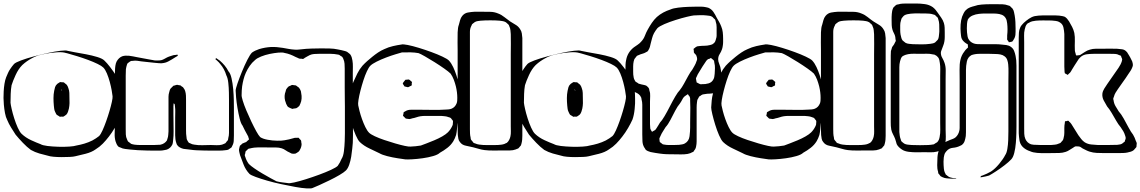

<svg xmlns="http://www.w3.org/2000/svg" viewBox="-30 -827 6503 1095"><path d="M664 -262Q665 -240 661.5 -205Q658 -170 649 -145Q639 -123 624 -97Q609 -71 591 -48Q575 -27 556.5 -8Q538 11 515 25Q493 41 458 50Q423 59 400 64Q389 67 367.5 68Q346 69 321.5 69Q297 69 275.5 67Q254 65 243 61Q221 56 195 48.5Q169 41 146 28Q124 12 100.5 -12.5Q77 -37 59 -59Q46 -79 33 -100Q20 -121 11 -143Q3 -158 -1.5 -182Q-6 -206 -8 -229.5Q-10 -253 -10 -268Q-10 -283 -9 -305Q-8 -327 -4.5 -349Q-1 -371 5 -386Q10 -398 15.5 -410.5Q21 -423 28 -433Q33 -441 38.5 -448Q44 -455 50 -462Q59 -471 90 -482.5Q121 -494 162 -505Q203 -516 244 -525Q285 -534 316 -537.5Q347 -541 356 -537Q367 -534 396.5 -529Q426 -524 460.5 -517.5Q495 -511 524.5 -502Q554 -493 565 -482Q580 -468 598 -444.5Q616 -421 631 -397.5Q646 -374 653 -359Q660 -337 662 -311Q664 -285 664 -262ZM535 -51Q544 -60 554.5 -83Q565 -106 575.5 -135.5Q586 -165 594.5 -194Q603 -223 608 -246Q613 -269 612 -278Q611 -289 607 -311.5Q603 -334 596 -360Q589 -386 579.5 -408.5Q570 -431 559 -442Q550 -451 526.5 -462.5Q503 -474 472 -485.5Q441 -497 410 -506.5Q379 -516 355.5 -522.5Q332 -529 323 -529Q307 -530 290.5 -528.5Q274 -527 257 -525Q235 -522 206 -515.5Q177 -509 152 -495Q137 -487 123.5 -477.5Q110 -468 97 -456Q75 -434 59 -399Q43 -364 36 -341Q32 -319 31 -291.5Q30 -264 30 -241Q31 -230 36.5 -205.5Q42 -181 51 -152.5Q60 -124 71 -99.5Q82 -75 93 -64Q116 -42 147.5 -27.5Q179 -13 201 -5Q212 2 240.5 5.5Q269 9 303 10Q337 11 365.5 9Q394 7 405 3Q428 -1 451.5 -8Q475 -15 497 -26Q519 -38 535 -51ZM360 -324Q365 -311 365.5 -297Q366 -283 366 -269Q367 -254 366.5 -238.5Q366 -223 363 -208Q361 -200 358 -190.5Q355 -181 349 -174Q346 -171 340.5 -167.5Q335 -164 332 -162Q330 -161 326.5 -161.5Q323 -162 320 -162Q319 -162 316 -161.5Q313 -161 311 -161Q310 -162 308 -163.5Q306 -165 304 -166L294 -172Q291 -175 288.5 -180.5Q286 -186 284 -190Q280 -198 279 -207.5Q278 -217 277 -225Q275 -246 275 -267.5Q275 -289 279 -309Q281 -320 284 -330Q287 -340 297 -349Q301 -351 305.5 -354.5Q310 -358 314 -359L322 -358Q325 -358 328.5 -358Q332 -358 334 -357Q336 -356 337.5 -354.5Q339 -353 340 -352Q343 -350 346 -347.5Q349 -345 351 -343Q354 -339 356.5 -333.5Q359 -328 360 -324ZM323 -311Q325 -311 325 -310Q325 -311 322 -313.5Q319 -316 319 -316Q316 -316 319 -313Q321 -313 323 -311Z M1304 -214V-54Q1304 -38 1303 -23Q1302 -8 1294 6Q1293 8 1292 10.5Q1291 13 1289 15Q1288 16 1285 17.5Q1282 19 1280 21L1271 27Q1269 28 1266 28Q1263 28 1261 29Q1249 31 1237 31.5Q1225 32 1213 32Q1202 32 1181 32Q1160 32 1136 31.5Q1112 31 1091 30Q1070 29 1059 27Q1049 25 1038.5 24.5Q1028 24 1017 22Q1007 20 996 14Q985 8 979 -2Q978 -4 977.5 -6Q977 -8 976 -10Q972 -21 970.5 -32.5Q969 -44 969 -56V-157Q969 -172 969.5 -188Q970 -204 968 -219Q967 -222 967 -228Q967 -234 964 -235Q961 -238 960 -237Q960 -237 960 -235Q960 -231 959.5 -228Q959 -225 959 -221V-173Q959 -158 959.5 -131Q960 -104 960 -77Q960 -50 958 -35Q957 -28 956.5 -19.5Q956 -11 953 -3Q943 18 922 26Q919 27 915.5 27.5Q912 28 908 29Q895 32 880.5 32Q866 32 852 32Q837 32 810 31.5Q783 31 756 29.5Q729 28 714 26Q699 24 684 22.5Q669 21 656 14Q649 12 645 9Q639 3 635 -5.5Q631 -14 629 -21Q623 -42 624 -65Q625 -88 625 -109V-357Q625 -374 625 -391.5Q625 -409 626 -426Q626 -438 628 -452Q630 -466 635 -476Q647 -498 667 -506Q676 -509 686 -509.5Q696 -510 706 -509Q717 -508 728.5 -505.5Q740 -503 751 -501L821 -488Q831 -487 841 -484.5Q851 -482 861 -482Q871 -482 880.5 -482.5Q890 -483 899 -487Q904 -489 909 -492Q914 -495 918 -497Q927 -502 936 -505Q945 -508 955 -511Q960 -513 964.5 -513Q969 -513 974 -514Q975 -514 978 -515Q981 -516 982 -515Q983 -515 983.5 -512Q984 -509 984 -509Q983 -508 979.5 -506Q976 -504 974 -503L950 -488Q940 -482 928.5 -476Q917 -470 905 -468Q892 -465 878 -466.5Q864 -468 850 -469Q831 -471 812.5 -473Q794 -475 776 -477Q764 -479 752 -480.5Q740 -482 728 -480Q725 -479 721.5 -479.5Q718 -480 715 -478Q713 -477 710.5 -475.5Q708 -474 706 -472Q704 -471 701.5 -469Q699 -467 697 -465Q696 -464 695.5 -462Q695 -460 694 -458Q692 -451 690.5 -445.5Q689 -440 688 -432Q687 -414 687 -395Q687 -376 687 -358V-91Q687 -76 687.5 -60.5Q688 -45 695 -31Q696 -29 697 -26.5Q698 -24 699 -22Q701 -19 704.5 -17Q708 -15 710 -13Q712 -12 714 -10Q716 -8 717 -7Q721 -5 727 -4Q733 -3 737 -2Q745 -1 753.5 -0.5Q762 0 769 0H825Q836 0 848 0Q860 0 871 -1Q875 -1 878.5 -1Q882 -1 886 -2Q909 -7 922 -26L925 -36Q929 -47 929.5 -57.5Q930 -68 931 -78V-248Q931 -261 931 -275Q931 -289 935 -301Q936 -306 938 -312Q940 -318 943 -322Q947 -327 952 -331Q954 -333 955.5 -334.5Q957 -336 958 -337Q960 -339 963 -339Q966 -339 968 -340Q970 -341 973 -342Q976 -343 978 -343Q982 -344 986 -342Q989 -341 992.5 -341Q996 -341 999 -340Q1001 -339 1002.5 -337.5Q1004 -336 1005 -335Q1008 -333 1011.5 -331Q1015 -329 1016 -326Q1019 -323 1022 -317.5Q1025 -312 1026 -308Q1030 -295 1030.5 -281.5Q1031 -268 1031 -255V-85Q1031 -74 1031.5 -63.5Q1032 -53 1034 -42Q1034 -37 1036 -31Q1038 -27 1041 -21.5Q1044 -16 1047 -13L1054 -10Q1066 -3 1079 -2Q1102 2 1126 1Q1150 0 1172 0Q1187 0 1204 1Q1221 2 1236 -2Q1240 -4 1246 -6Q1252 -8 1255 -10Q1257 -12 1259 -14.5Q1261 -17 1262 -19Q1264 -21 1266 -23Q1268 -25 1269 -27Q1271 -30 1271 -33.5Q1271 -37 1272 -40Q1276 -54 1276 -69Q1276 -84 1276 -98V-256Q1276 -271 1275.5 -299Q1275 -327 1272 -354.5Q1269 -382 1261 -397Q1250 -434 1226 -462Q1222 -467 1217 -472.5Q1212 -478 1207 -482L1198 -490Q1198 -491 1200.5 -493Q1203 -495 1203 -495Q1205 -495 1206 -494Q1207 -493 1208 -492Q1212 -489 1216 -486.5Q1220 -484 1224 -481Q1239 -468 1251.5 -453Q1264 -438 1273 -420Q1284 -409 1290.5 -380.5Q1297 -352 1300 -318Q1303 -284 1303.5 -255Q1304 -226 1304 -214Z M1982 -408 1983 -149Q1983 -134 1983 -107.5Q1983 -81 1983 -54Q1983 -27 1982 -12Q1981 -1 1979 20.5Q1977 42 1973 66.5Q1969 91 1961.5 112.5Q1954 134 1943 145Q1932 156 1905.5 171.5Q1879 187 1848 202Q1817 217 1790.5 229Q1764 241 1753 245Q1746 249 1719 247.5Q1692 246 1653.5 239Q1615 232 1573 223Q1531 214 1493 203Q1455 192 1428 182Q1401 172 1393 165Q1371 142 1359 111Q1347 80 1339 58Q1337 50 1335 41.5Q1333 33 1333 26Q1333 24 1334 21Q1335 18 1335 16Q1336 14 1336.5 10.5Q1337 7 1338 5Q1339 2 1344 0Q1346 -2 1348.5 -5Q1351 -8 1354 -9Q1359 -12 1364.5 -13.5Q1370 -15 1374 -17L1380 -23Q1382 -25 1385.5 -27.5Q1389 -30 1390 -32Q1391 -33 1389.5 -35.5Q1388 -38 1388 -39Q1387 -44 1385.5 -48.5Q1384 -53 1381 -57Q1374 -70 1366.5 -83.5Q1359 -97 1353 -111Q1344 -122 1337 -150Q1330 -178 1324.5 -210.5Q1319 -243 1316.5 -271Q1314 -299 1314 -310Q1314 -321 1324.5 -351.5Q1335 -382 1350 -418.5Q1365 -455 1380.5 -485.5Q1396 -516 1407 -527Q1424 -539 1448 -547Q1481 -557 1516 -559Q1548 -560 1583 -554Q1600 -551 1616.5 -548Q1633 -545 1650 -544Q1660 -543 1670.5 -544Q1681 -545 1691 -546Q1714 -549 1746 -550Q1778 -551 1800 -551Q1823 -551 1849 -550.5Q1875 -550 1897 -545Q1907 -543 1917 -541Q1927 -539 1937 -536Q1940 -535 1943.5 -534Q1947 -533 1950 -531L1959 -524Q1961 -522 1964 -520Q1967 -518 1968 -516Q1973 -509 1976 -499.5Q1979 -490 1980 -482Q1983 -464 1982.5 -445.5Q1982 -427 1982 -408ZM1937 -66V-219Q1937 -230 1936.5 -260.5Q1936 -291 1936 -327Q1936 -363 1936 -393.5Q1936 -424 1936 -435Q1936 -449 1935 -463.5Q1934 -478 1928 -491Q1927 -493 1926 -496Q1925 -499 1923 -500Q1922 -503 1918.5 -505Q1915 -507 1913 -508Q1910 -511 1906 -513Q1904 -515 1901 -515Q1898 -515 1896 -516Q1886 -518 1876 -519Q1866 -520 1856 -520H1787Q1775 -520 1761.5 -519Q1748 -518 1737 -513Q1730 -510 1723 -505.5Q1716 -501 1708 -497Q1704 -493 1699 -491Q1696 -490 1690 -492Q1687 -492 1683.5 -492Q1680 -492 1676 -493Q1672 -495 1666.5 -497.5Q1661 -500 1656 -502Q1641 -510 1625.5 -516Q1610 -522 1593 -525Q1582 -529 1558.5 -527Q1535 -525 1508.5 -519.5Q1482 -514 1458.5 -504.5Q1435 -495 1424 -484Q1407 -470 1394 -451Q1381 -432 1372 -412Q1364 -394 1359 -374.5Q1354 -355 1351 -335Q1348 -311 1348 -286Q1347 -277 1354.5 -252.5Q1362 -228 1375 -197Q1388 -166 1403 -134.5Q1418 -103 1431.5 -78.5Q1445 -54 1454 -45Q1469 -35 1496 -30Q1523 -25 1550 -24.5Q1577 -24 1592 -27Q1618 -31 1644 -39Q1649 -41 1654 -41Q1659 -41 1664 -41Q1666 -41 1669 -41.5Q1672 -42 1673 -41Q1676 -40 1678 -35Q1680 -33 1683 -30.5Q1686 -28 1687 -25Q1688 -24 1688 -21.5Q1688 -19 1688 -17Q1689 -13 1689.5 -9.5Q1690 -6 1690 -3Q1689 13 1680 28Q1679 30 1677.5 32.5Q1676 35 1674 37Q1673 38 1671 39Q1669 40 1667 42Q1665 43 1661.5 45.5Q1658 48 1655 49Q1645 51 1634 49Q1631 48 1627.5 46Q1624 44 1622 43Q1610 38 1599.5 30.5Q1589 23 1577 19Q1561 14 1543 14Q1525 14 1508 14Q1486 14 1464 13.5Q1442 13 1420 15Q1413 16 1407 17Q1401 18 1394 20Q1390 20 1386 22Q1384 23 1382 25.5Q1380 28 1378 30Q1377 31 1374.5 32.5Q1372 34 1371 36Q1369 42 1369 47Q1368 49 1367 52Q1366 55 1366 58Q1366 60 1367 63Q1368 66 1369 68Q1375 89 1389 108Q1400 119 1421 133.5Q1442 148 1466.5 162.5Q1491 177 1513 189Q1535 201 1547 207Q1563 211 1578.5 213Q1594 215 1610 217Q1619 220 1648 213.5Q1677 207 1715 195Q1753 183 1791 169Q1829 155 1858 141.5Q1887 128 1896 119Q1909 101 1918 79Q1928 64 1931.5 35Q1935 6 1936 -22.5Q1937 -51 1937 -66ZM1686 -307Q1688 -299 1688 -294Q1691 -281 1690 -265Q1689 -249 1683 -236L1677 -223Q1668 -214 1660 -210Q1652 -208 1645 -208Q1641 -206 1637 -206Q1636 -206 1634.5 -207Q1633 -208 1632 -208Q1628 -210 1623.5 -211.5Q1619 -213 1615 -216Q1611 -218 1608 -223.5Q1605 -229 1602 -235Q1601 -240 1599 -244.5Q1597 -249 1596 -253Q1589 -281 1599 -306Q1600 -309 1600.5 -312Q1601 -315 1602 -317Q1604 -320 1608 -325.5Q1612 -331 1615 -333Q1619 -336 1626 -338Q1628 -339 1630.5 -340.5Q1633 -342 1634 -342Q1637 -343 1641 -342Q1645 -341 1648 -341Q1650 -340 1652.5 -340.5Q1655 -341 1657 -340Q1659 -339 1661 -337.5Q1663 -336 1664 -335Q1666 -333 1669.5 -331Q1673 -329 1675 -327Q1682 -318 1686 -307Z M2571 -57Q2568 -48 2564 -38.5Q2560 -29 2555 -21Q2542 0 2521.5 16Q2501 32 2479 44Q2468 55 2440.5 63Q2413 71 2380.5 75.5Q2348 80 2320.5 81.5Q2293 83 2282 82Q2267 80 2237.5 75.5Q2208 71 2178.5 63.5Q2149 56 2134 47Q2112 36 2078.5 20.5Q2045 5 2022 -17Q2011 -28 1999 -55.5Q1987 -83 1977 -115.5Q1967 -148 1960.5 -175.5Q1954 -203 1954 -214Q1955 -234 1957 -254Q1959 -274 1964 -293Q1968 -310 1973.5 -327.5Q1979 -345 1986 -361Q1996 -384 2008 -408Q2020 -432 2037 -452Q2050 -466 2064 -478.5Q2078 -491 2093 -503Q2109 -516 2126 -527.5Q2143 -539 2162 -547Q2185 -558 2211 -564Q2237 -570 2259 -573Q2268 -576 2295.5 -570.5Q2323 -565 2359 -554Q2395 -543 2430.5 -530Q2466 -517 2493.5 -504Q2521 -491 2530 -482Q2544 -467 2554.5 -444.5Q2565 -422 2572.5 -399Q2580 -376 2584 -361Q2588 -340 2588.5 -318.5Q2589 -297 2590 -275Q2590 -253 2591.5 -230Q2593 -207 2591 -184Q2590 -168 2585.5 -152.5Q2581 -137 2579 -120Q2577 -105 2576 -89.5Q2575 -74 2571 -57ZM2262 -528Q2251 -525 2226 -517.5Q2201 -510 2172 -499Q2143 -488 2118 -475.5Q2093 -463 2082 -452Q2073 -443 2062.5 -420.5Q2052 -398 2042.5 -368.5Q2033 -339 2025.5 -309.5Q2018 -280 2014.5 -257.5Q2011 -235 2013 -226Q2015 -215 2020.5 -193.5Q2026 -172 2034.5 -148Q2043 -124 2053.5 -102.5Q2064 -81 2075 -70Q2084 -61 2107.5 -50Q2131 -39 2162 -28.5Q2193 -18 2224 -9Q2255 0 2278.5 5Q2302 10 2311 9Q2340 8 2370 3Q2381 -1 2402 -9Q2423 -17 2447 -27Q2471 -37 2492 -49Q2513 -61 2524 -72Q2539 -87 2548 -106Q2549 -108 2550 -110.5Q2551 -113 2552 -115Q2553 -118 2552.5 -121Q2552 -124 2553 -127Q2553 -129 2553.5 -132.5Q2554 -136 2553 -138Q2552 -140 2550 -142.5Q2548 -145 2546 -147Q2545 -149 2543 -151.5Q2541 -154 2539 -155Q2536 -157 2528 -159Q2518 -163 2507.5 -164Q2497 -165 2486 -166H2422Q2409 -166 2395.5 -166Q2382 -166 2368 -164Q2356 -162 2344.5 -158Q2333 -154 2321 -152Q2317 -151 2313 -149.5Q2309 -148 2305 -148Q2301 -148 2297 -149Q2293 -150 2289 -150Q2288 -151 2286.5 -150.5Q2285 -150 2284 -151Q2282 -153 2279.5 -155.5Q2277 -158 2275 -160Q2274 -161 2272 -163Q2270 -165 2269 -166Q2268 -168 2269 -172Q2270 -176 2271 -177Q2271 -179 2271 -182Q2271 -185 2272 -186Q2273 -188 2276.5 -189.5Q2280 -191 2281 -192Q2295 -201 2312 -201Q2329 -201 2345 -201Q2356 -201 2378.5 -201Q2401 -201 2427.5 -200.5Q2454 -200 2476.5 -200.5Q2499 -201 2510 -202Q2518 -202 2527.5 -203Q2537 -204 2545 -207Q2565 -215 2574 -237Q2577 -244 2577.5 -253Q2578 -262 2578 -269Q2578 -300 2570 -334Q2565 -354 2558 -372.5Q2551 -391 2540 -407Q2529 -418 2503.5 -436Q2478 -454 2448.5 -472.5Q2419 -491 2393.5 -505.5Q2368 -520 2357 -524Q2335 -528 2311 -528.5Q2287 -529 2262 -528ZM2270 -357 2279 -368Q2280 -369 2280.5 -370Q2281 -371 2282 -372Q2284 -373 2288 -372.5Q2292 -372 2294 -373Q2296 -373 2299 -373.5Q2302 -374 2303 -373Q2306 -372 2309 -369Q2312 -366 2314 -364Q2318 -362 2319 -360Q2320 -359 2319 -355Q2318 -351 2318 -349Q2318 -348 2318.5 -345Q2319 -342 2318 -340Q2317 -339 2313.5 -337.5Q2310 -336 2308 -335Q2306 -334 2303 -332Q2300 -330 2298 -330Q2297 -329 2294.5 -330Q2292 -331 2290 -331Q2288 -332 2283.5 -332.5Q2279 -333 2277 -334Q2275 -336 2273.5 -339.5Q2272 -343 2270 -345Q2269 -347 2268 -348Q2267 -349 2267 -350Q2267 -351 2270 -357Z M2843 31Q2821 31 2789 31.5Q2757 32 2734 29Q2717 27 2701 22Q2685 17 2668 13Q2649 8 2627 4Q2605 0 2593 -17Q2586 -25 2584 -36Q2582 -47 2581 -57Q2580 -72 2580 -87.5Q2580 -103 2580 -118V-540Q2580 -555 2579.5 -584Q2579 -613 2580 -642Q2581 -671 2587 -686Q2590 -698 2594 -712Q2598 -726 2606 -736Q2619 -752 2638 -755.5Q2657 -759 2676 -760H2721Q2744 -760 2767 -759.5Q2790 -759 2811 -750Q2830 -743 2846.5 -729.5Q2863 -716 2879 -705Q2894 -695 2910 -686Q2926 -677 2936 -661Q2944 -650 2946 -636.5Q2948 -623 2949 -610V-53Q2949 -41 2948 -30Q2947 -19 2944 -8L2941 2Q2940 3 2938.5 5Q2937 7 2935 9Q2933 11 2930.5 14.5Q2928 18 2925 20Q2922 21 2918.5 22Q2915 23 2912 25Q2896 31 2878 31Q2860 31 2843 31ZM2650 -606V-91Q2650 -79 2650.5 -66.5Q2651 -54 2654 -42Q2654 -37 2656 -31L2663 -22Q2665 -21 2666.5 -18.5Q2668 -16 2669 -14Q2674 -10 2680 -9Q2691 -4 2702.5 -2.5Q2714 -1 2727 0Q2747 1 2768 0.5Q2789 0 2809 0Q2820 -1 2829.5 -2Q2839 -3 2849 -7Q2851 -9 2854.5 -10Q2858 -11 2860 -12Q2868 -18 2873.5 -28.5Q2879 -39 2881 -49Q2884 -63 2883.5 -78Q2883 -93 2883 -107V-520Q2883 -543 2883.5 -576.5Q2884 -610 2883 -632Q2882 -644 2881 -655Q2880 -666 2875 -676Q2874 -678 2873 -681.5Q2872 -685 2870 -686Q2869 -688 2867.5 -689.5Q2866 -691 2864 -692Q2861 -694 2858.5 -697Q2856 -700 2853 -701Q2846 -705 2837 -706.5Q2828 -708 2820 -709Q2798 -711 2766 -711Q2734 -711 2711 -709Q2704 -708 2696 -707Q2688 -706 2682 -703Q2679 -702 2677 -700.5Q2675 -699 2673 -697Q2671 -696 2668.5 -694Q2666 -692 2664 -690Q2662 -689 2661 -686Q2660 -683 2659 -681Q2650 -665 2650 -645.5Q2650 -626 2650 -606Z M3592 -262Q3593 -240 3589.5 -205Q3586 -170 3577 -145Q3567 -123 3552 -97Q3537 -71 3519 -48Q3503 -27 3484.5 -8Q3466 11 3443 25Q3421 41 3386 50Q3351 59 3328 64Q3317 67 3295.5 68Q3274 69 3249.5 69Q3225 69 3203.5 67Q3182 65 3171 61Q3149 56 3123 48.5Q3097 41 3074 28Q3052 12 3028.5 -12.5Q3005 -37 2987 -59Q2974 -79 2961 -100Q2948 -121 2939 -143Q2931 -158 2926.5 -182Q2922 -206 2920 -229.5Q2918 -253 2918 -268Q2918 -283 2919 -305Q2920 -327 2923.5 -349Q2927 -371 2933 -386Q2938 -398 2943.5 -410.5Q2949 -423 2956 -433Q2961 -441 2966.5 -448Q2972 -455 2978 -462Q2987 -471 3018 -482.5Q3049 -494 3090 -505Q3131 -516 3172 -525Q3213 -534 3244 -537.5Q3275 -541 3284 -537Q3295 -534 3324.5 -529Q3354 -524 3388.5 -517.5Q3423 -511 3452.5 -502Q3482 -493 3493 -482Q3508 -468 3526 -444.5Q3544 -421 3559 -397.5Q3574 -374 3581 -359Q3588 -337 3590 -311Q3592 -285 3592 -262ZM3463 -51Q3472 -60 3482.5 -83Q3493 -106 3503.5 -135.5Q3514 -165 3522.5 -194Q3531 -223 3536 -246Q3541 -269 3540 -278Q3539 -289 3535 -311.5Q3531 -334 3524 -360Q3517 -386 3507.5 -408.5Q3498 -431 3487 -442Q3478 -451 3454.5 -462.5Q3431 -474 3400 -485.5Q3369 -497 3338 -506.5Q3307 -516 3283.5 -522.5Q3260 -529 3251 -529Q3235 -530 3218.5 -528.5Q3202 -527 3185 -525Q3163 -522 3134 -515.5Q3105 -509 3080 -495Q3065 -487 3051.5 -477.5Q3038 -468 3025 -456Q3003 -434 2987 -399Q2971 -364 2964 -341Q2960 -319 2959 -291.5Q2958 -264 2958 -241Q2959 -230 2964.5 -205.5Q2970 -181 2979 -152.5Q2988 -124 2999 -99.5Q3010 -75 3021 -64Q3044 -42 3075.5 -27.5Q3107 -13 3129 -5Q3140 2 3168.5 5.5Q3197 9 3231 10Q3265 11 3293.5 9Q3322 7 3333 3Q3356 -1 3379.5 -8Q3403 -15 3425 -26Q3447 -38 3463 -51ZM3288 -324Q3293 -311 3293.5 -297Q3294 -283 3294 -269Q3295 -254 3294.5 -238.5Q3294 -223 3291 -208Q3289 -200 3286 -190.5Q3283 -181 3277 -174Q3274 -171 3268.5 -167.5Q3263 -164 3260 -162Q3258 -161 3254.5 -161.5Q3251 -162 3248 -162Q3247 -162 3244 -161.5Q3241 -161 3239 -161Q3238 -162 3236 -163.5Q3234 -165 3232 -166L3222 -172Q3219 -175 3216.5 -180.5Q3214 -186 3212 -190Q3208 -198 3207 -207.5Q3206 -217 3205 -225Q3203 -246 3203 -267.5Q3203 -289 3207 -309Q3209 -320 3212 -330Q3215 -340 3225 -349Q3229 -351 3233.5 -354.5Q3238 -358 3242 -359L3250 -358Q3253 -358 3256.5 -358Q3260 -358 3262 -357Q3264 -356 3265.5 -354.5Q3267 -353 3268 -352Q3271 -350 3274 -347.5Q3277 -345 3279 -343Q3282 -339 3284.5 -333.5Q3287 -328 3288 -324ZM3251 -311Q3253 -311 3253 -310Q3253 -311 3250 -313.5Q3247 -316 3247 -316Q3244 -316 3247 -313Q3249 -313 3251 -311Z M4092 -565Q4091 -561 4090.5 -556.5Q4090 -552 4088 -547Q4083 -532 4074 -518Q4065 -504 4066 -487Q4066 -477 4070.5 -466.5Q4075 -456 4078 -445Q4083 -424 4084 -400.5Q4085 -377 4083 -355Q4082 -346 4080.5 -336Q4079 -326 4074 -318Q4073 -317 4070.5 -315Q4068 -313 4066 -311Q4061 -304 4058 -303Q4056 -302 4053 -301Q4050 -300 4048 -299Q4034 -293 4018.5 -293Q4003 -293 3988 -290Q3985 -289 3981.5 -289Q3978 -289 3975 -287Q3972 -286 3969 -284Q3966 -282 3964 -280Q3963 -279 3961 -278.5Q3959 -278 3957 -276Q3956 -275 3955 -271.5Q3954 -268 3952 -266Q3948 -260 3947 -257Q3945 -249 3945 -244Q3943 -229 3943 -214Q3943 -199 3943 -185V-49Q3943 -35 3943 -20.5Q3943 -6 3940 8Q3939 11 3938.5 14.5Q3938 18 3936 21Q3935 23 3933.5 25.5Q3932 28 3930 30Q3929 31 3927.5 34Q3926 37 3924 39L3916 42Q3910 46 3904 47.5Q3898 49 3891 51Q3872 54 3852.5 53.5Q3833 53 3814 53Q3794 53 3774 52.5Q3754 52 3734 49Q3721 47 3707 45Q3693 43 3680 40Q3673 38 3664.5 34.5Q3656 31 3651 25Q3650 23 3648.5 20Q3647 17 3645 15Q3635 -1 3634 -21.5Q3633 -42 3633 -61V-200Q3633 -214 3633 -229.5Q3633 -245 3629 -259Q3628 -262 3628 -265.5Q3628 -269 3626 -272Q3622 -282 3613.5 -289Q3605 -296 3595 -300Q3585 -305 3575 -308Q3565 -311 3557 -318Q3547 -328 3543.5 -341.5Q3540 -355 3539 -368Q3538 -384 3537.5 -400Q3537 -416 3537 -432Q3537 -446 3537.5 -459Q3538 -472 3541 -485Q3549 -529 3585 -557Q3596 -565 3607.5 -572.5Q3619 -580 3628 -591Q3641 -605 3648 -623.5Q3655 -642 3664 -658Q3675 -678 3687.5 -696.5Q3700 -715 3716 -730Q3733 -745 3752.5 -755.5Q3772 -766 3794 -773Q3809 -780 3838 -783.5Q3867 -787 3896 -788Q3925 -789 3940 -789Q3954 -789 3968.5 -789Q3983 -789 3996 -786L4009 -783Q4028 -775 4039 -758.5Q4050 -742 4058 -725Q4065 -713 4071.5 -701.5Q4078 -690 4083 -677Q4090 -661 4092 -643Q4094 -625 4094 -607Q4094 -597 4094 -587Q4094 -577 4092 -565ZM3927 -739Q3916 -738 3887 -731Q3858 -724 3823 -713Q3788 -702 3759 -689.5Q3730 -677 3719 -666Q3714 -659 3709 -652.5Q3704 -646 3700 -638Q3693 -625 3689 -609.5Q3685 -594 3681 -579Q3679 -569 3676.5 -560Q3674 -551 3669 -543Q3668 -541 3666.5 -538.5Q3665 -536 3663 -534L3654 -529Q3644 -523 3633.5 -520.5Q3623 -518 3613 -513Q3611 -512 3607.5 -511Q3604 -510 3602 -508Q3599 -505 3595 -499Q3594 -497 3591.5 -494.5Q3589 -492 3588 -490Q3587 -487 3586 -483.5Q3585 -480 3584 -477Q3581 -463 3581 -448Q3581 -433 3581 -419Q3581 -411 3581.5 -402Q3582 -393 3584 -385Q3585 -378 3589 -371Q3590 -370 3591 -367.5Q3592 -365 3593 -363Q3594 -362 3596.5 -360.5Q3599 -359 3600 -358Q3603 -357 3606 -354.5Q3609 -352 3612 -350Q3620 -347 3628.5 -345.5Q3637 -344 3645 -342L3655 -339Q3658 -337 3663 -332.5Q3668 -328 3670 -324Q3672 -322 3672.5 -317.5Q3673 -313 3674 -309Q3679 -296 3678 -279Q3677 -262 3677 -248V-134Q3677 -127 3677 -119.5Q3677 -112 3678 -104Q3678 -99 3678.5 -95Q3679 -91 3682 -86Q3683 -85 3685 -81Q3687 -77 3688 -76Q3690 -75 3691 -76.5Q3692 -78 3693 -78Q3699 -82 3702 -83Q3707 -85 3709.5 -89Q3712 -93 3715 -97Q3720 -105 3725 -113Q3730 -121 3734 -128Q3745 -139 3760 -164.5Q3775 -190 3790.5 -220.5Q3806 -251 3821 -276.5Q3836 -302 3847 -313Q3859 -328 3871 -350Q3883 -372 3895 -394Q3907 -416 3919 -431Q3925 -442 3931.5 -453Q3938 -464 3942 -477Q3943 -480 3944.5 -483.5Q3946 -487 3946 -490Q3946 -494 3944.5 -500.5Q3943 -507 3941 -511Q3938 -516 3933.5 -520Q3929 -524 3927 -529V-537Q3927 -539 3926 -543Q3925 -547 3926 -549L3933 -554Q3935 -556 3937.5 -558Q3940 -560 3943 -561Q3945 -563 3949 -563Q3953 -563 3956 -564Q3972 -566 3987.5 -566Q4003 -566 4019 -570Q4022 -571 4026 -572Q4030 -573 4032 -574Q4036 -576 4041 -580.5Q4046 -585 4048 -589Q4050 -593 4051.5 -598Q4053 -603 4054 -607Q4057 -615 4057 -624Q4057 -633 4057 -641Q4057 -656 4057 -672.5Q4057 -689 4052 -703Q4051 -706 4050.5 -709.5Q4050 -713 4048 -716L4040 -723Q4038 -725 4036 -727.5Q4034 -730 4032 -731Q4025 -736 4015.5 -737Q4006 -738 3998 -739Q3981 -741 3964 -740.5Q3947 -740 3927 -739ZM3956 -414Q3949 -404 3943 -389Q3942 -387 3940.5 -384Q3939 -381 3939 -379Q3939 -377 3940 -373.5Q3941 -370 3941 -368Q3942 -367 3942 -363Q3942 -359 3943 -357Q3944 -356 3947 -355Q3950 -354 3951 -353Q3953 -352 3956.5 -350Q3960 -348 3963 -347Q3965 -346 3968.5 -346.5Q3972 -347 3974 -347Q3992 -346 4011 -351.5Q4030 -357 4039 -375Q4043 -382 4044 -391Q4045 -400 4046 -407Q4047 -422 4047.5 -438Q4048 -454 4044 -469Q4043 -471 4043 -475.5Q4043 -480 4041 -482Q4040 -484 4036.5 -486.5Q4033 -489 4031 -491Q4030 -491 4028 -493.5Q4026 -496 4025 -496Q4021 -496 4017 -492Q4014 -491 4011 -490.5Q4008 -490 4006 -488Q4004 -487 4002 -484.5Q4000 -482 3998 -480Q3987 -465 3977 -448.5Q3967 -432 3956 -414ZM3906 -127Q3906 -142 3906.5 -166Q3907 -190 3907 -213.5Q3907 -237 3906 -252Q3906 -257 3906 -263Q3906 -269 3904 -273Q3903 -278 3898 -282Q3897 -283 3895.5 -286.5Q3894 -290 3893 -290Q3892 -290 3890 -288L3881 -282Q3869 -275 3862 -261Q3855 -247 3847 -236Q3834 -221 3820.5 -195Q3807 -169 3793.5 -143Q3780 -117 3766 -102Q3759 -90 3751 -78Q3743 -66 3738 -54Q3737 -50 3734.5 -46.5Q3732 -43 3731 -39Q3730 -35 3731 -30.5Q3732 -26 3732 -22Q3732 -18 3733 -17Q3734 -16 3735 -15.5Q3736 -15 3737 -14Q3740 -12 3743.5 -9Q3747 -6 3750 -4Q3752 -3 3755 -3Q3758 -3 3761 -2Q3767 -1 3772.5 -0.5Q3778 0 3784 0Q3799 0 3813.5 0Q3828 0 3843 -1Q3851 -2 3860 -3.5Q3869 -5 3876 -9Q3899 -22 3902.5 -50Q3906 -78 3906 -100Z M4643 -57Q4640 -48 4636 -38.5Q4632 -29 4627 -21Q4614 0 4593.5 16Q4573 32 4551 44Q4540 55 4512.5 63Q4485 71 4452.5 75.5Q4420 80 4392.5 81.5Q4365 83 4354 82Q4339 80 4309.5 75.5Q4280 71 4250.5 63.5Q4221 56 4206 47Q4184 36 4150.5 20.5Q4117 5 4094 -17Q4083 -28 4071 -55.5Q4059 -83 4049 -115.5Q4039 -148 4032.5 -175.5Q4026 -203 4026 -214Q4027 -234 4029 -254Q4031 -274 4036 -293Q4040 -310 4045.5 -327.5Q4051 -345 4058 -361Q4068 -384 4080 -408Q4092 -432 4109 -452Q4122 -466 4136 -478.5Q4150 -491 4165 -503Q4181 -516 4198 -527.5Q4215 -539 4234 -547Q4257 -558 4283 -564Q4309 -570 4331 -573Q4340 -576 4367.5 -570.5Q4395 -565 4431 -554Q4467 -543 4502.5 -530Q4538 -517 4565.5 -504Q4593 -491 4602 -482Q4616 -467 4626.5 -444.5Q4637 -422 4644.5 -399Q4652 -376 4656 -361Q4660 -340 4660.5 -318.5Q4661 -297 4662 -275Q4662 -253 4663.5 -230Q4665 -207 4663 -184Q4662 -168 4657.5 -152.5Q4653 -137 4651 -120Q4649 -105 4648 -89.5Q4647 -74 4643 -57ZM4334 -528Q4323 -525 4298 -517.5Q4273 -510 4244 -499Q4215 -488 4190 -475.5Q4165 -463 4154 -452Q4145 -443 4134.5 -420.5Q4124 -398 4114.5 -368.5Q4105 -339 4097.5 -309.5Q4090 -280 4086.5 -257.5Q4083 -235 4085 -226Q4087 -215 4092.5 -193.5Q4098 -172 4106.5 -148Q4115 -124 4125.5 -102.5Q4136 -81 4147 -70Q4156 -61 4179.5 -50Q4203 -39 4234 -28.5Q4265 -18 4296 -9Q4327 0 4350.5 5Q4374 10 4383 9Q4412 8 4442 3Q4453 -1 4474 -9Q4495 -17 4519 -27Q4543 -37 4564 -49Q4585 -61 4596 -72Q4611 -87 4620 -106Q4621 -108 4622 -110.5Q4623 -113 4624 -115Q4625 -118 4624.5 -121Q4624 -124 4625 -127Q4625 -129 4625.5 -132.5Q4626 -136 4625 -138Q4624 -140 4622 -142.5Q4620 -145 4618 -147Q4617 -149 4615 -151.5Q4613 -154 4611 -155Q4608 -157 4600 -159Q4590 -163 4579.5 -164Q4569 -165 4558 -166H4494Q4481 -166 4467.5 -166Q4454 -166 4440 -164Q4428 -162 4416.5 -158Q4405 -154 4393 -152Q4389 -151 4385 -149.5Q4381 -148 4377 -148Q4373 -148 4369 -149Q4365 -150 4361 -150Q4360 -151 4358.5 -150.5Q4357 -150 4356 -151Q4354 -153 4351.5 -155.5Q4349 -158 4347 -160Q4346 -161 4344 -163Q4342 -165 4341 -166Q4340 -168 4341 -172Q4342 -176 4343 -177Q4343 -179 4343 -182Q4343 -185 4344 -186Q4345 -188 4348.5 -189.5Q4352 -191 4353 -192Q4367 -201 4384 -201Q4401 -201 4417 -201Q4428 -201 4450.5 -201Q4473 -201 4499.5 -200.5Q4526 -200 4548.5 -200.5Q4571 -201 4582 -202Q4590 -202 4599.5 -203Q4609 -204 4617 -207Q4637 -215 4646 -237Q4649 -244 4649.5 -253Q4650 -262 4650 -269Q4650 -300 4642 -334Q4637 -354 4630 -372.5Q4623 -391 4612 -407Q4601 -418 4575.5 -436Q4550 -454 4520.5 -472.5Q4491 -491 4465.5 -505.5Q4440 -520 4429 -524Q4407 -528 4383 -528.5Q4359 -529 4334 -528ZM4342 -357 4351 -368Q4352 -369 4352.5 -370Q4353 -371 4354 -372Q4356 -373 4360 -372.5Q4364 -372 4366 -373Q4368 -373 4371 -373.5Q4374 -374 4375 -373Q4378 -372 4381 -369Q4384 -366 4386 -364Q4390 -362 4391 -360Q4392 -359 4391 -355Q4390 -351 4390 -349Q4390 -348 4390.5 -345Q4391 -342 4390 -340Q4389 -339 4385.5 -337.5Q4382 -336 4380 -335Q4378 -334 4375 -332Q4372 -330 4370 -330Q4369 -329 4366.5 -330Q4364 -331 4362 -331Q4360 -332 4355.5 -332.5Q4351 -333 4349 -334Q4347 -336 4345.5 -339.5Q4344 -343 4342 -345Q4341 -347 4340 -348Q4339 -349 4339 -350Q4339 -351 4342 -357Z M4915 31Q4893 31 4861 31.5Q4829 32 4806 29Q4789 27 4773 22Q4757 17 4740 13Q4721 8 4699 4Q4677 0 4665 -17Q4658 -25 4656 -36Q4654 -47 4653 -57Q4652 -72 4652 -87.5Q4652 -103 4652 -118V-540Q4652 -555 4651.5 -584Q4651 -613 4652 -642Q4653 -671 4659 -686Q4662 -698 4666 -712Q4670 -726 4678 -736Q4691 -752 4710 -755.5Q4729 -759 4748 -760H4793Q4816 -760 4839 -759.5Q4862 -759 4883 -750Q4902 -743 4918.5 -729.5Q4935 -716 4951 -705Q4966 -695 4982 -686Q4998 -677 5008 -661Q5016 -650 5018 -636.5Q5020 -623 5021 -610V-53Q5021 -41 5020 -30Q5019 -19 5016 -8L5013 2Q5012 3 5010.5 5Q5009 7 5007 9Q5005 11 5002.5 14.5Q5000 18 4997 20Q4994 21 4990.5 22Q4987 23 4984 25Q4968 31 4950 31Q4932 31 4915 31ZM4722 -606V-91Q4722 -79 4722.5 -66.5Q4723 -54 4726 -42Q4726 -37 4728 -31L4735 -22Q4737 -21 4738.5 -18.5Q4740 -16 4741 -14Q4746 -10 4752 -9Q4763 -4 4774.5 -2.5Q4786 -1 4799 0Q4819 1 4840 0.5Q4861 0 4881 0Q4892 -1 4901.5 -2Q4911 -3 4921 -7Q4923 -9 4926.5 -10Q4930 -11 4932 -12Q4940 -18 4945.5 -28.5Q4951 -39 4953 -49Q4956 -63 4955.5 -78Q4955 -93 4955 -107V-520Q4955 -543 4955.5 -576.5Q4956 -610 4955 -632Q4954 -644 4953 -655Q4952 -666 4947 -676Q4946 -678 4945 -681.5Q4944 -685 4942 -686Q4941 -688 4939.5 -689.5Q4938 -691 4936 -692Q4933 -694 4930.5 -697Q4928 -700 4925 -701Q4918 -705 4909 -706.5Q4900 -708 4892 -709Q4870 -711 4838 -711Q4806 -711 4783 -709Q4776 -708 4768 -707Q4760 -706 4754 -703Q4751 -702 4749 -700.5Q4747 -699 4745 -697Q4743 -696 4740.5 -694Q4738 -692 4736 -690Q4734 -689 4733 -686Q4732 -683 4731 -681Q4722 -665 4722 -645.5Q4722 -626 4722 -606Z M5363 -376V-88Q5363 -69 5364 -48Q5365 -27 5360 -8Q5358 0 5354.5 9Q5351 18 5344 24Q5338 30 5329 33Q5320 36 5312 38Q5295 42 5276.5 41.5Q5258 41 5241 41Q5226 41 5202 41.5Q5178 42 5153.5 39Q5129 36 5114 26Q5105 20 5097 12.5Q5089 5 5084 -5Q5081 -13 5079.5 -20.5Q5078 -28 5075 -35Q5070 -48 5063 -61Q5056 -74 5053 -88Q5051 -98 5050.5 -109Q5050 -120 5050 -130Q5050 -139 5050 -165.5Q5050 -192 5050 -227Q5050 -262 5050 -297Q5050 -332 5050 -358.5Q5050 -385 5050 -394V-482Q5050 -496 5050 -509.5Q5050 -523 5051 -536Q5053 -541 5054.5 -546.5Q5056 -552 5057 -556Q5059 -561 5063 -565.5Q5067 -570 5069 -574L5075 -586Q5076 -588 5077 -590Q5078 -592 5079 -593Q5079 -597 5077 -605Q5077 -613 5076 -616Q5074 -627 5068.5 -637Q5063 -647 5060 -657Q5056 -670 5055.5 -684Q5055 -698 5055 -711Q5055 -721 5055 -730Q5055 -739 5056 -748Q5057 -756 5058 -763Q5059 -770 5062 -777Q5063 -779 5063.5 -781Q5064 -783 5065 -784Q5067 -786 5069.5 -788Q5072 -790 5073 -792Q5075 -794 5077.5 -796Q5080 -798 5082 -799Q5084 -801 5087 -801Q5090 -801 5093 -802Q5106 -806 5119.5 -806.5Q5133 -807 5146 -807H5196Q5219 -807 5244.5 -803.5Q5270 -800 5290 -786Q5299 -779 5306 -770.5Q5313 -762 5319 -753Q5328 -740 5338 -726Q5348 -712 5353 -696Q5357 -683 5357.5 -669Q5358 -655 5358 -641Q5358 -629 5358 -616Q5358 -603 5356 -591Q5354 -578 5349 -566Q5344 -554 5340 -542Q5339 -539 5337.5 -535.5Q5336 -532 5336 -529Q5335 -512 5343.5 -497.5Q5352 -483 5357 -468Q5364 -447 5363.5 -423.5Q5363 -400 5363 -376ZM5252 -750Q5230 -750 5207.5 -750.5Q5185 -751 5164 -749Q5155 -748 5145 -746Q5135 -744 5127 -739Q5125 -738 5123 -735.5Q5121 -733 5119 -731L5112 -722Q5111 -720 5110 -716Q5109 -712 5108 -709Q5104 -697 5104 -683.5Q5104 -670 5104 -656Q5104 -649 5104.5 -642.5Q5105 -636 5106 -630Q5108 -622 5110 -613Q5112 -604 5117 -597L5124 -591Q5126 -590 5128.5 -587.5Q5131 -585 5134 -583Q5143 -578 5154.5 -577Q5166 -576 5176 -575Q5199 -574 5226 -574Q5253 -574 5275 -577Q5282 -578 5289.5 -579.5Q5297 -581 5303 -585Q5305 -587 5307.5 -589.5Q5310 -592 5312 -594L5318 -600Q5323 -608 5324 -617.5Q5325 -627 5326 -635Q5327 -641 5327 -647Q5327 -653 5327 -659Q5327 -673 5326.5 -688Q5326 -703 5321 -717Q5320 -719 5319.5 -722Q5319 -725 5317 -727Q5316 -729 5313.5 -731Q5311 -733 5309 -734Q5306 -739 5301 -742L5291 -745Q5282 -748 5272.5 -749Q5263 -750 5252 -750ZM5217 -520Q5201 -520 5183.5 -520.5Q5166 -521 5149 -518Q5134 -515 5124 -510Q5123 -509 5121 -508Q5119 -507 5117 -506Q5111 -501 5108 -493Q5105 -485 5103 -477Q5099 -461 5099 -444Q5099 -427 5099 -410V-74Q5100 -63 5101.5 -52.5Q5103 -42 5107 -32Q5109 -24 5111 -21L5119 -14Q5121 -13 5123 -11Q5125 -9 5127 -8Q5136 -3 5147.5 -2Q5159 -1 5169 0Q5217 2 5265 0Q5272 -1 5280.5 -1.5Q5289 -2 5296 -4Q5299 -6 5302 -8Q5305 -10 5308 -12Q5310 -13 5312 -14Q5314 -15 5315 -16Q5321 -22 5324.5 -30.5Q5328 -39 5329 -47Q5333 -67 5332.5 -87.5Q5332 -108 5332 -127V-394Q5332 -412 5332.5 -431Q5333 -450 5330 -468Q5329 -476 5327 -485Q5325 -494 5320 -500Q5312 -510 5302 -514Q5299 -516 5295.5 -516Q5292 -516 5289 -517Q5273 -521 5255 -520.5Q5237 -520 5217 -520Z M5767 -394V-106Q5767 -95 5766.5 -69Q5766 -43 5763.5 -12Q5761 19 5754.5 45Q5748 71 5737 82Q5723 97 5699 115.5Q5675 134 5650.5 150Q5626 166 5611 174Q5602 177 5592 179Q5582 181 5572 183Q5570 183 5568 183.5Q5566 184 5564 184Q5561 184 5561 184Q5562 184 5562 182Q5564 177 5566.5 176Q5569 175 5573 174Q5586 169 5598 163.5Q5610 158 5622 151Q5645 136 5668.5 107.5Q5692 79 5703 57Q5711 46 5715 22.5Q5719 -1 5720 -27.5Q5721 -54 5721 -77.5Q5721 -101 5721 -112V-366Q5721 -389 5721.5 -413Q5722 -437 5720 -459Q5719 -472 5714.5 -485Q5710 -498 5699 -506Q5689 -514 5675 -516.5Q5661 -519 5649 -519Q5632 -520 5614 -520Q5596 -520 5579 -520Q5568 -520 5555.5 -520Q5543 -520 5531 -518Q5527 -517 5521.5 -516Q5516 -515 5511 -513Q5489 -501 5484 -476Q5479 -451 5479 -428Q5479 -419 5479 -392Q5479 -365 5479 -330Q5479 -295 5479 -260Q5479 -225 5479 -198Q5479 -171 5479 -162V-93Q5479 -83 5479 -72.5Q5479 -62 5478 -51Q5476 -37 5471.5 -23Q5467 -9 5455 0Q5450 3 5445 5Q5427 14 5404.5 16Q5382 18 5368 35Q5366 38 5363.5 40.5Q5361 43 5359 47Q5355 56 5354 64Q5352 71 5352 79Q5352 87 5351 95Q5351 105 5351.5 115Q5352 125 5353 135Q5354 148 5360 161Q5362 162 5362.5 164.5Q5363 167 5364 169Q5366 170 5368 171Q5370 172 5371 174Q5373 175 5376 177.5Q5379 180 5382 182Q5386 184 5392 185.5Q5398 187 5403 188Q5407 189 5411 189Q5415 189 5419 189Q5424 189 5424 190Q5424 191 5420.5 191.5Q5417 192 5416 192H5395Q5382 191 5369 190Q5356 189 5344 183Q5343 182 5340.5 181Q5338 180 5336 179Q5333 177 5329 171Q5328 169 5326 167Q5324 165 5322 163Q5320 157 5320 152Q5317 143 5316 134Q5315 125 5315 115Q5315 92 5316.5 69Q5318 46 5327 24Q5330 17 5334 9.5Q5338 2 5343 -3Q5352 -12 5363.5 -18Q5375 -24 5386 -28Q5394 -31 5403.5 -34.5Q5413 -38 5420 -44Q5428 -51 5433.5 -61Q5439 -71 5441 -81Q5443 -89 5443 -98Q5443 -107 5443 -115V-371Q5443 -394 5442.5 -428Q5442 -462 5447 -484Q5453 -512 5469 -532Q5472 -537 5475.5 -541Q5479 -545 5483 -549Q5485 -551 5487.5 -553Q5490 -555 5491 -557Q5491 -559 5490.5 -560.5Q5490 -562 5490 -563Q5490 -565 5490 -569Q5490 -573 5489 -574Q5488 -576 5487 -576Q5486 -576 5484 -577Q5481 -579 5477 -581.5Q5473 -584 5470 -587Q5466 -590 5462 -595Q5458 -600 5456 -604Q5452 -612 5451 -622Q5450 -632 5449 -641Q5447 -663 5448.5 -687Q5450 -711 5457 -732Q5461 -742 5466 -752Q5471 -762 5478 -769Q5489 -780 5502.5 -785Q5516 -790 5529 -793Q5544 -799 5568.5 -801Q5593 -803 5617 -803Q5641 -803 5656 -803Q5672 -803 5688 -802.5Q5704 -802 5720 -796Q5722 -795 5725 -794.5Q5728 -794 5730 -792Q5732 -791 5734 -788.5Q5736 -786 5738 -784Q5740 -783 5742 -781Q5744 -779 5745 -777Q5751 -769 5753 -758Q5755 -747 5757 -738Q5760 -720 5761 -701.5Q5762 -683 5762 -665Q5762 -656 5762 -646.5Q5762 -637 5761 -628Q5760 -620 5757 -612.5Q5754 -605 5749 -598Q5748 -597 5746.5 -594Q5745 -591 5743 -590Q5742 -589 5739.5 -589Q5737 -589 5735 -588Q5734 -588 5730 -587Q5726 -586 5724 -586Q5722 -588 5719 -594Q5718 -595 5716.5 -597Q5715 -599 5714 -601Q5713 -603 5713.5 -605.5Q5714 -608 5714 -609V-625Q5716 -642 5716 -659.5Q5716 -677 5714 -694Q5713 -702 5711 -710.5Q5709 -719 5704 -726Q5696 -738 5682.5 -743Q5669 -748 5655 -749Q5645 -750 5635 -750Q5625 -750 5615 -750H5588Q5573 -750 5553.5 -748Q5534 -746 5516.5 -738.5Q5499 -731 5490 -716Q5486 -705 5485 -691Q5484 -677 5484 -665Q5484 -654 5485 -642.5Q5486 -631 5488 -620Q5489 -618 5489.5 -614.5Q5490 -611 5491 -609Q5501 -587 5524 -579Q5533 -576 5543.5 -575.5Q5554 -575 5564 -575Q5579 -575 5601 -575Q5623 -575 5644.5 -575Q5666 -575 5681 -573Q5695 -572 5709.5 -570Q5724 -568 5735 -560Q5748 -551 5753.5 -537Q5759 -523 5762 -508Q5767 -486 5767 -452.5Q5767 -419 5767 -394Z M6352 46H6264Q6245 46 6224.5 45Q6204 44 6185 38Q6175 35 6165 30Q6155 25 6145 20Q6141 18 6136 14Q6131 10 6126 9Q6123 8 6119 8Q6115 8 6112 8Q6110 8 6107.5 7.5Q6105 7 6103 8Q6100 9 6096.5 11Q6093 13 6091 15Q6080 21 6070 28Q6060 35 6048 39Q6030 45 6011 45.5Q5992 46 5974 46Q5959 46 5934.5 46.5Q5910 47 5885.5 45Q5861 43 5846 36Q5833 32 5821 25Q5809 18 5800 8Q5787 -7 5784 -27.5Q5781 -48 5780 -67Q5780 -82 5780 -106Q5780 -130 5780 -153.5Q5780 -177 5780 -192V-611Q5780 -625 5781 -640.5Q5782 -656 5788 -669Q5791 -677 5797 -684Q5803 -691 5809 -697Q5822 -709 5838 -720Q5854 -731 5871 -735Q5882 -737 5893 -738Q5904 -739 5914 -739H5991Q6001 -739 6010.5 -738Q6020 -737 6030 -735L6041 -732Q6049 -728 6055.5 -720.5Q6062 -713 6067 -705Q6076 -690 6084.5 -673.5Q6093 -657 6097 -639Q6101 -617 6100 -591.5Q6099 -566 6100 -543Q6100 -536 6101.5 -531Q6103 -526 6105 -519Q6105 -514 6108 -511Q6110 -510 6111.5 -510.5Q6113 -511 6114 -511Q6118 -512 6122.5 -512Q6127 -512 6131 -514Q6144 -522 6157.5 -531Q6171 -540 6186 -544Q6202 -549 6219 -549Q6236 -549 6252 -549Q6274 -549 6296 -549.5Q6318 -550 6340 -549Q6354 -548 6369 -546Q6384 -544 6394 -533Q6396 -532 6398 -529Q6400 -526 6401 -524Q6405 -518 6408.5 -512Q6412 -506 6416 -499Q6418 -494 6421.5 -488Q6425 -482 6427 -477Q6431 -465 6431 -456Q6431 -453 6430 -450Q6429 -447 6428 -444Q6424 -433 6417.5 -423Q6411 -413 6404 -403Q6390 -381 6374.5 -360Q6359 -339 6345 -318Q6338 -308 6332 -298Q6326 -288 6323 -276Q6322 -274 6321 -271Q6320 -268 6319 -265Q6319 -260 6321 -254Q6323 -237 6332 -221.5Q6341 -206 6350 -192Q6364 -177 6378.5 -151Q6393 -125 6406.5 -99.5Q6420 -74 6432 -59Q6437 -50 6441 -41.5Q6445 -33 6448 -23Q6452 -16 6453 -10Q6453 -7 6452.5 -4Q6452 -1 6452 1Q6451 4 6451.5 7.5Q6452 11 6450 13Q6449 14 6447 16.5Q6445 19 6443 21Q6442 22 6440 24.5Q6438 27 6436 29Q6429 35 6419 38Q6409 41 6399 43Q6389 45 6377 45.5Q6365 46 6352 46ZM5811 -585V-94Q5811 -80 5811.5 -64Q5812 -48 5818 -34Q5828 -12 5850 -4Q5857 -2 5864.5 -1.5Q5872 -1 5879 -1Q5892 0 5904.5 0Q5917 0 5929 0H5964Q5975 -1 5986.5 -2Q5998 -3 6008 -8Q6010 -9 6013.5 -10Q6017 -11 6018 -12Q6020 -14 6022 -16.5Q6024 -19 6025 -20Q6027 -22 6029 -24.5Q6031 -27 6032 -28Q6034 -31 6034.5 -34.5Q6035 -38 6036 -41Q6040 -55 6040 -69.5Q6040 -84 6040 -97Q6040 -112 6043 -127Q6043 -128 6043 -131Q6043 -134 6044 -135Q6045 -136 6048 -136Q6051 -136 6052 -136Q6054 -137 6058 -138Q6062 -139 6063 -138Q6065 -138 6067 -134Q6070 -131 6073.5 -128Q6077 -125 6080 -120Q6090 -104 6100 -88Q6110 -72 6120 -56Q6128 -45 6136.5 -34Q6145 -23 6157 -15Q6174 -5 6193.5 -3Q6213 -1 6232 0Q6255 0 6287.5 0Q6320 0 6342 -1Q6348 -2 6355.5 -3Q6363 -4 6368 -7Q6370 -8 6372.5 -10Q6375 -12 6376 -13Q6382 -17 6385 -20Q6386 -22 6386 -26Q6390 -34 6390 -40Q6390 -43 6389 -46.5Q6388 -50 6387 -53Q6383 -67 6376 -79Q6369 -91 6361 -102Q6348 -117 6335.5 -139Q6323 -161 6310 -183Q6297 -205 6284 -220Q6274 -236 6264.5 -254.5Q6255 -273 6257 -293Q6259 -308 6268 -322Q6277 -336 6285 -348L6349 -440Q6355 -449 6360 -458.5Q6365 -468 6368 -478Q6368 -480 6369 -483Q6370 -486 6370 -488Q6370 -491 6368.5 -494Q6367 -497 6366 -499Q6365 -501 6364.5 -504Q6364 -507 6363 -508Q6362 -510 6358 -511Q6354 -512 6352 -513Q6342 -519 6329 -519.5Q6316 -520 6304 -520H6206Q6187 -520 6168 -517.5Q6149 -515 6134 -503Q6122 -493 6114 -478Q6106 -466 6098.5 -454Q6091 -442 6083 -429Q6081 -425 6078.5 -421Q6076 -417 6073 -413L6063 -404Q6061 -400 6059 -400Q6058 -400 6057 -401Q6056 -402 6054 -403Q6047 -406 6043 -409Q6042 -411 6041.5 -416.5Q6041 -422 6041 -425Q6040 -436 6040 -447.5Q6040 -459 6040 -470Q6040 -481 6040 -503.5Q6040 -526 6040 -551.5Q6040 -577 6040 -599.5Q6040 -622 6040 -633Q6039 -651 6035 -670Q6031 -689 6015 -699Q6005 -706 5992 -707.5Q5979 -709 5968 -710Q5946 -710 5923.5 -710.5Q5901 -711 5878 -709Q5867 -708 5857 -705.5Q5847 -703 5838 -697Q5832 -695 5829 -692Q5822 -685 5819 -676.5Q5816 -668 5814 -659Q5810 -642 5810.5 -623.5Q5811 -605 5811 -585Z"/></svg>

Font: Rubik Vinyl
Style: Regular
Weight: 400
Designer: Hubert and Fischer, NaN
Foundry: Hubert and Fischer, NaN
Version: Version 2.200